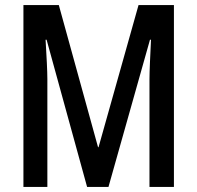

<svg xmlns="http://www.w3.org/2000/svg" viewBox="-20 -827 774 754"><path d="M322 -93H406L569 -671H573C570 -607 567 -549 567 -516V-93H663V-807H524L367 -249H365L211 -807H72V-93H166V-517C166 -546 163 -605 159 -671H163Z"/></svg>

Font: Noto Sans Kannada UI ExtraCondensed Medium
Style: Regular
Weight: 500
Width: 2
Designer: Jelle Bosma - Monotype Design Team
Foundry: Monotype Imaging Inc.
Version: Version 2.005